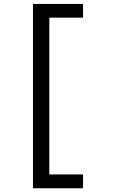

<svg xmlns="http://www.w3.org/2000/svg" viewBox="-20 -832 602 998"><path d="M151.4 146.5V-811.5H411.6V-740.2H236.3V74.7H411.6V146.5Z"/></svg>

Font: Reddit Mono Medium
Style: Regular
Weight: 500
Monospace: yes
Designer: Stephen Hutchings
Foundry: Reddit
Version: Version 1.014